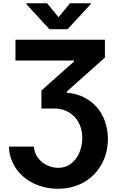

<svg xmlns="http://www.w3.org/2000/svg" viewBox="-20 -974 726 1192"><path d="M35.5 -63.9H190.7Q192.5 -34.1 205.8 -9.9Q219.1 14.2 240.1 31.6Q261 49 287.5 58.4Q313.9 67.8 341.6 67.8Q378.2 67.8 406.1 51.7Q433.9 35.5 452.8 9.2Q471.6 -17 481.2 -50.6Q490.8 -84.2 490.8 -119Q490.8 -158 478.2 -191.2Q465.6 -224.4 442.6 -248.8Q419.7 -273.1 387.4 -286.8Q355.1 -300.4 316.1 -300.4H237.2V-411.9L440 -592.7V-598.4H76V-727.3H631.4V-616.5L394.5 -405.5V-398.4Q459.5 -392.8 507.5 -366.8Q555.4 -340.9 587 -301.5Q618.6 -262.1 634.2 -212.9Q649.9 -163.7 649.9 -111.5Q649.9 -69.2 640.1 -29.8Q630.3 9.6 611.7 43.9Q593 78.1 566.1 106.5Q539.1 134.9 504.6 155.2Q470.2 175.4 428.8 186.6Q387.4 197.8 340.2 197.8Q298.7 197.8 260.1 189.1Q221.6 180.4 188.2 164.2Q154.8 148.1 127.3 124.8Q99.8 101.6 79.7 72.4Q59.7 43.3 48.1 8.9Q36.6 -25.6 35.5 -63.9ZM143.1 -948.9V-953.8H272L343.4 -867.2L414.8 -953.8H543.7V-948.9L399.5 -792.6H286.9Z"/></svg>

Font: Cannonade
Style: Bold
Weight: 700
Designer: Rasmus Andersson
Foundry: rsms
Version: Version 3.012;git-f93a4a705